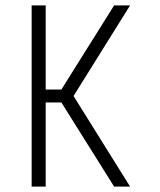

<svg xmlns="http://www.w3.org/2000/svg" viewBox="-20 -690 590 710"><path d="M402 0 207 -311H149V0H97V-670H149V-359H207L402 -670H461L252 -335L461 0Z"/></svg>

Font: Lode Dark Term
Style: Regular
Weight: 400
Monospace: yes
Designer: Belleve Invis
Foundry: Belleve Invis
Version: Version 29.2.0